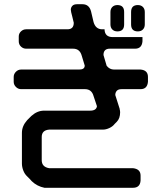

<svg xmlns="http://www.w3.org/2000/svg" viewBox="-20 -787 768 911"><path d="M191 104H611Q645 104 647 69V46Q647 15 611 11H213Q178 5 178 -27V-137Q178 -169 213 -172H468Q483 -172 499 -179.5Q515 -187 524 -199L534 -209Q550 -225 550 -255L549 -264Q548 -265 548 -270L527 -336Q527 -348 534 -356Q541 -364 557 -364H647Q679 -364 682 -399V-422Q682 -454 647 -457H521Q500 -457 486 -475L471 -526Q471 -556 501 -556H621Q653 -556 656 -591V-611H515Q477 -611 476 -648H465Q434 -648 424 -682L412 -733Q403 -767 371 -767H346Q330 -767 323 -759Q316 -751 316 -741Q316 -733 323 -708Q330 -681 330 -679Q330 -648 300 -648H104Q90 -648 79.5 -638Q69 -628 69 -614V-591Q69 -576 79.5 -566Q90 -556 104 -556H327Q359 -556 368 -522Q382 -478 382 -476Q382 -457 356 -457H80Q66 -457 55.5 -446.5Q45 -436 45 -422V-399Q45 -385 55.5 -374.5Q66 -364 80 -364H383Q415 -364 424 -331L440 -283Q437 -262 408 -262H189Q157 -262 129 -237L109 -217Q84 -189 84 -157V-11Q84 5 90.5 22Q97 39 109 50Q114 55 120 61Q126 67 131 73Q156 97 191 104ZM634 -638Q649 -638 658 -647Q667 -656 667 -671V-730Q667 -745 658 -754Q649 -763 634 -763Q602 -763 602 -730V-671Q602 -638 634 -638ZM537 -638Q569 -638 569 -671V-730Q569 -763 537 -763Q522 -763 513 -754Q504 -745 504 -730V-671Q504 -656 513 -647Q522 -638 537 -638Z"/></svg>

Font: WDXL Lubrifont TC
Style: Regular
Weight: 400
Designer: [WDXL Lubrifont] Copyright 2020-2022 (c) NightFurySL2001, Skr-ZERO; [ZCOOL QingKe HuangYou] Copyright 2018-2022 (c) The 
Version: Version 2.001;hotconv 1.1.1;makeotfexe 2.6.0